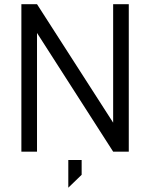

<svg xmlns="http://www.w3.org/2000/svg" viewBox="-20 -710 702 899"><path d="M583 -690.4V0H509.8L153.3 -555.7V0H80.1V-690.4H153.3L509.8 -135.7V-690.4ZM299.8 39.1H362.3V108.4L299.8 168.9Z"/></svg>

Font: DINish
Style: Regular
Weight: 400
Designer: Bert Driehuis
Foundry: Playbeing
Version: Version 3.008; git-95204e4c-release